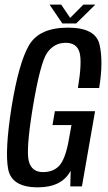

<svg xmlns="http://www.w3.org/2000/svg" viewBox="-20 -799 462 823"><path d="M142 4Q245.7 4 283 -67.5L281.3 0H331.2L387.5 -322.4H215.2L205 -263H286.4L272.9 -188.6Q258.4 -114.6 233.3 -88Q208.2 -61.3 164 -61.3Q114.9 -61.3 103.1 -109.6Q91.3 -158 120 -335.1Q152.5 -531.1 182.5 -573.3Q212.5 -615.5 261.5 -615.5Q309 -615.5 320.8 -574.7Q332.6 -533.9 314 -421.9H405.1Q423.5 -534.2 406.8 -607.4Q390.2 -680.5 271.6 -680.5Q149 -680.5 104.9 -605.9Q60.7 -531.2 29.5 -339.9Q0 -151.7 15 -73.9Q30.1 4 142 4ZM247.3 -698.4H306.5L388.6 -779.2H337.3L280.8 -722.3L242.3 -779.2H192.4Z"/></svg>

Font: Anybody Thin Condensed
Style: Italic
Weight: 100
Width: 3
Italic angle: -10°
Version: Version 1.113;gftools[0.9.25]